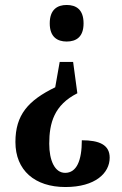

<svg xmlns="http://www.w3.org/2000/svg" viewBox="-20 -560 491 772"><path d="M248 -540C211 -540 180 -522 180 -466C180 -411 211 -393 248 -393C286 -393 316 -411 316 -466C316 -522 286 -540 248 -540ZM291 -185 274 -311H220L202 -209C93 -156 42 -98 42 11C42 125 120 192 243 192C363 192 421 136 421 74C421 22 379 4 309 4C309 86 288 135 242 135C200 135 178 85 178 18C178 -66 198 -138 291 -185Z"/></svg>

Font: Noto Serif Sinhala ExtraCondensed
Style: Bold
Weight: 700
Width: 2
Designer: Jelle Bosma - Monotype Design Team
Foundry: Monotype Imaging Inc.
Version: Version 2.007